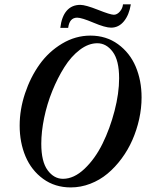

<svg xmlns="http://www.w3.org/2000/svg" viewBox="-20 -838 663 872"><path d="M484.4 -712.4Q458 -712.4 404.3 -735.1Q350.6 -757.8 330.6 -757.8Q295.4 -757.8 289.6 -711.4H253.9Q259.8 -762.7 283 -789.3Q306.2 -815.9 344.7 -815.9Q368.2 -815.9 424.8 -793.5Q481.4 -771 497.1 -771Q511.7 -771 524.4 -785.6Q537.1 -800.3 538.6 -818.4H574.2Q566.4 -770 542.7 -741.2Q519 -712.4 484.4 -712.4ZM301.3 13.2Q229.5 13.2 176 -25.6Q122.6 -64.5 95.9 -127.7Q69.3 -190.9 69.3 -267.6Q69.3 -340.8 93.8 -414.1Q118.2 -487.3 159.7 -545.4Q201.2 -603.5 262 -639.9Q322.8 -676.3 390.6 -676.3Q462.4 -676.3 516.1 -637.2Q569.8 -598.1 596.4 -535.2Q623 -472.2 623 -395.5Q623 -346.7 612.1 -297.1Q601.1 -247.6 581.3 -202.4Q561.5 -157.2 532.2 -117.7Q502.9 -78.1 468 -49.1Q433.1 -20 389.9 -3.4Q346.7 13.2 301.3 13.2ZM266.1 -25.9Q315.9 -25.9 364 -71.5Q412.1 -117.2 445.8 -185.8Q479.5 -254.4 500.2 -334.2Q521 -414.1 521 -482.4Q521 -564 491.9 -602.8Q462.9 -641.6 421.9 -641.6Q381.8 -641.6 342.5 -611.8Q303.2 -582 272.5 -533.2Q241.7 -484.4 217.5 -424.8Q193.4 -365.2 180.4 -302.2Q167.5 -239.3 167.5 -185.1Q167.5 -104 196.3 -64.9Q225.1 -25.9 266.1 -25.9Z"/></svg>

Font: Elstob 14pt SemiBold
Style: Italic
Weight: 600
Italic angle: -20°
Designer: Peter S. Baker
Version: Version 1.015